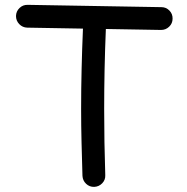

<svg xmlns="http://www.w3.org/2000/svg" viewBox="-20 -708 754 773"><path d="M359.4 44.4Q340.3 44.9 326.7 32Q313 19 312 0Q310.1 -67.4 308.3 -134.5Q306.6 -201.7 306.6 -269Q306.6 -351.1 308.6 -431.6Q310.5 -512.2 314 -592.8L89.8 -596.7Q70.8 -597.2 57.6 -610.8Q44.4 -624.5 44.4 -643.6Q44.9 -662.6 58.6 -675.8Q72.3 -689 91.3 -688.5L629.9 -679.2Q648.9 -679.2 662.1 -665.5Q675.3 -651.9 674.8 -632.8Q674.8 -613.8 661.1 -600.6Q647.5 -587.4 628.4 -587.4L406.2 -591.3Q399.4 -430.2 399.4 -269Q399.4 -137.2 403.8 -2.9Q404.8 16.1 391.6 29.8Q378.4 43.5 359.4 44.4Z"/></svg>

Font: Mikhak-DS2-FD Medium
Style: Regular
Weight: 500
Designer: Amin Abedi
Version: Version 3.4